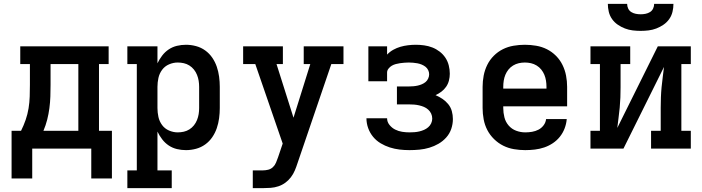

<svg xmlns="http://www.w3.org/2000/svg" viewBox="-20 -770 3640 995"><path d="M40 155V-92H89Q103 -120 113 -149Q123 -178 128 -208.5Q133 -239 134 -270Q135 -301 135 -331V-438H85V-530H543V-438H493V-92H560V155H453V0H147V155ZM205 -92H386V-438H242V-331Q242 -301 241 -270.5Q240 -240 236 -209.5Q232 -179 224.5 -149.5Q217 -120 205 -92Z M640 205V113H689V-438H640V-530H796V-442Q806 -463 820.5 -482Q835 -501 854.5 -514Q874 -527 897 -532.5Q920 -538 944 -538Q970 -538 996 -531Q1022 -524 1043.5 -508.5Q1065 -493 1080 -471Q1095 -449 1103.5 -424Q1112 -399 1115.5 -372.5Q1119 -346 1119 -320V-210Q1119 -184 1115.5 -157.5Q1112 -131 1103.5 -106Q1095 -81 1080 -59Q1065 -37 1043.5 -21.5Q1022 -6 996 1Q970 8 944 8Q920 8 897 2.5Q874 -3 854.5 -16Q835 -29 820.5 -48Q806 -67 796 -88V113H870V205ZM901 -84Q917 -84 932.5 -87.5Q948 -91 961.5 -99.5Q975 -108 985 -120.5Q995 -133 1001 -148Q1007 -163 1009.5 -178.5Q1012 -194 1012 -210V-320Q1012 -336 1009.5 -351.5Q1007 -367 1001 -382Q995 -397 985 -409.5Q975 -422 961.5 -430.5Q948 -439 932.5 -442.5Q917 -446 901 -446Q878 -446 856 -436.5Q834 -427 820 -408Q806 -389 801 -366Q796 -343 796 -320V-210Q796 -187 801 -164Q806 -141 820 -122Q834 -103 856 -93.5Q878 -84 901 -84Z M1290 205V113H1342Q1356 113 1370 109.5Q1384 106 1394.5 96Q1405 86 1410.5 72.5Q1416 59 1421 45L1445 -26L1303 -438H1240V-530H1446V-438H1413L1501 -160L1588 -438H1554V-530H1760V-438H1697L1522 75Q1516 94 1508 113Q1500 132 1487.5 148.5Q1475 165 1458.5 177Q1442 189 1422.5 195.5Q1403 202 1382.5 203.5Q1362 205 1342 205Z M2102 8Q2076 8 2050.5 5Q2025 2 2000 -6Q1975 -14 1952.5 -27.5Q1930 -41 1913.5 -61Q1897 -81 1888 -106Q1879 -131 1879 -157Q1879 -157 1879 -157Q1879 -157 1879 -157H1986Q1986 -138 1998.5 -122.5Q2011 -107 2028 -98.5Q2045 -90 2064 -87Q2083 -84 2102 -84Q2115 -84 2128 -85Q2141 -86 2153.5 -89Q2166 -92 2177.5 -97Q2189 -102 2199 -110.5Q2209 -119 2214.5 -131Q2220 -143 2220 -155Q2220 -155 2220 -155Q2220 -155 2220 -155Q2220 -155 2220 -155Q2220 -155 2220 -155Q2220 -169 2214.5 -181Q2209 -193 2199 -202Q2189 -211 2177 -216Q2165 -221 2152 -224Q2139 -227 2126 -228Q2113 -229 2100 -229H2037V-322H2100Q2111 -322 2122.5 -323Q2134 -324 2145 -326.5Q2156 -329 2166.5 -333.5Q2177 -338 2185.5 -345Q2194 -352 2199 -363Q2204 -374 2204 -385Q2204 -396 2199 -406.5Q2194 -417 2185 -424Q2176 -431 2165 -435.5Q2154 -440 2143 -442Q2132 -444 2120.5 -445Q2109 -446 2098 -446Q2087 -446 2075.5 -445Q2064 -444 2053 -442.5Q2042 -441 2031 -438Q2020 -435 2010.5 -429.5Q2001 -424 1993.5 -414.5Q1986 -405 1986 -394V-349H1889V-530H1986V-487Q2000 -502 2018 -512Q2036 -522 2055 -527.5Q2074 -533 2094.5 -535.5Q2115 -538 2135 -538Q2156 -538 2178 -535Q2200 -532 2220.5 -524Q2241 -516 2258.5 -502.5Q2276 -489 2288 -471Q2300 -453 2305.5 -431.5Q2311 -410 2311 -388Q2311 -370 2306.5 -352.5Q2302 -335 2292 -320.5Q2282 -306 2267.5 -295Q2253 -284 2237 -277Q2256 -269 2273 -257.5Q2290 -246 2303 -230Q2316 -214 2321.5 -194Q2327 -174 2327 -153Q2327 -127 2318.5 -102Q2310 -77 2292.5 -57.5Q2275 -38 2252.5 -25Q2230 -12 2205 -4.5Q2180 3 2154 5.5Q2128 8 2102 8Z M2702 8Q2673 8 2643.5 3Q2614 -2 2588 -15Q2562 -28 2540.5 -49Q2519 -70 2505.5 -96Q2492 -122 2486.5 -151.5Q2481 -181 2481 -210V-320Q2481 -349 2486.5 -378Q2492 -407 2505 -433.5Q2518 -460 2539 -481Q2560 -502 2586 -515Q2612 -528 2641.5 -533Q2671 -538 2700 -538Q2729 -538 2758.5 -533Q2788 -528 2814 -515Q2840 -502 2861 -481Q2882 -460 2895 -433.5Q2908 -407 2913.5 -378Q2919 -349 2919 -320V-219H2588V-210Q2588 -186 2594 -162Q2600 -138 2616 -119.5Q2632 -101 2655 -92.5Q2678 -84 2702 -84Q2720 -84 2737.5 -87Q2755 -90 2770.5 -98Q2786 -106 2797 -120.5Q2808 -135 2810 -153H2917Q2915 -128 2906 -104.5Q2897 -81 2881.5 -61.5Q2866 -42 2845 -28Q2824 -14 2800.5 -6Q2777 2 2752 5Q2727 8 2702 8ZM2812 -311V-320Q2812 -336 2809.5 -352Q2807 -368 2801 -382.5Q2795 -397 2785 -409.5Q2775 -422 2761 -430.5Q2747 -439 2731.5 -442.5Q2716 -446 2700 -446Q2684 -446 2668.5 -442.5Q2653 -439 2639 -430.5Q2625 -422 2615 -409.5Q2605 -397 2599 -382.5Q2593 -368 2590.5 -352Q2588 -336 2588 -320V-311Z M3040 0V-92H3089V-438H3040V-530H3246V-438H3196V-318Q3196 -291 3195 -264.5Q3194 -238 3191.5 -212Q3189 -186 3185.5 -159.5Q3182 -133 3179 -107L3389 -530H3560V-438H3511V-92H3560V0H3354V-92H3404V-212Q3404 -239 3405 -265.5Q3406 -292 3408.5 -318Q3411 -344 3414.5 -370.5Q3418 -397 3421 -423L3211 0ZM3300 -610Q3279 -610 3258.5 -612.5Q3238 -615 3218.5 -622.5Q3199 -630 3181.5 -642Q3164 -654 3152 -671Q3140 -688 3135 -708.5Q3130 -729 3130 -750H3230Q3230 -737 3235.5 -725.5Q3241 -714 3251.5 -707.5Q3262 -701 3274.5 -698.5Q3287 -696 3300 -696Q3313 -696 3325.5 -698.5Q3338 -701 3348.5 -707.5Q3359 -714 3364.5 -725.5Q3370 -737 3370 -750H3470Q3470 -729 3465 -708.5Q3460 -688 3448 -671Q3436 -654 3418.5 -642Q3401 -630 3381.5 -622.5Q3362 -615 3341.5 -612.5Q3321 -610 3300 -610Z"/></svg>

Font: Iosevka Slab Semibold Extended
Style: Regular
Weight: 600
Width: 7
Monospace: yes
Designer: Belleve Invis
Foundry: Belleve Invis
Version: Version 11.1.0; ttfautohint (v1.8.3)